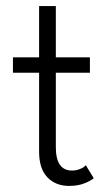

<svg xmlns="http://www.w3.org/2000/svg" viewBox="-20 -599 356 631"><path d="M22.5 -410.5H108.5V-579H163.5V-410.5H275.5V-360H163.5V-115Q163.5 -38.5 216.5 -38.5Q229 -38.5 240 -42.5Q251 -46.5 255.5 -50Q260 -53.5 262 -56L288 -13.5Q280.5 -6 258.8 3Q237 12 207 12Q163 12 135.8 -16.2Q108.5 -44.5 108.5 -100.5V-360H22.5Z"/></svg>

Font: League Spartan Light
Style: Regular
Weight: 277
Foundry: The League of Moveable Type
Version: Version 2.002